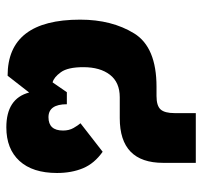

<svg xmlns="http://www.w3.org/2000/svg" viewBox="-36 -588 638 606"><g transform="rotate(90 283.0 -285.0)"><path d="M526 -146Q526 -192 511 -228Q496 -264 459 -290L369 -220Q376 -212 384 -198Q392 -184 392 -165Q392 -119 350 -119Q309 -119 309 -177H271L240 -132Q224 -136 208 -158Q192 -180 192 -229Q192 -282 216 -313Q240 -344 287 -344H353Q494 -344 494 -481V-584H337V-517Q337 -486 325.5 -473Q314 -460 283 -460H254Q129 -460 85.5 -389.5Q42 -319 42 -219Q42 10 219 10L272 -58Q291 14 382 14Q450 14 488 -27.5Q526 -69 526 -146Z"/></g></svg>

Font: Noto Sans Thai UI Extra
Style: Regular
Weight: 800
Designer: Monotype Design Team
Foundry: Monotype Imaging Inc.
Version: Version 1.901